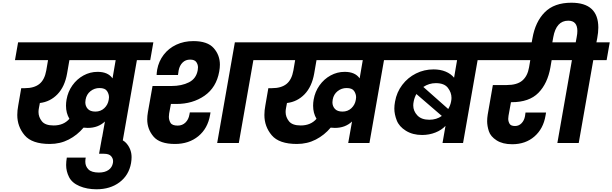

<svg xmlns="http://www.w3.org/2000/svg" viewBox="-20 -1051 4501 1411"><path d="M1107 -740 1084 -609H986L879 0H723L751 -158Q701 -111 625 -111Q614 -111 594 -113Q548 -58 485 -25.5Q422 7 346 7Q215 7 161 -57Q107 -121 107 -206Q107 -239 114 -276L136 -403H162Q231 -403 269.5 -434Q308 -465 320 -533L333 -609H90L113 -740ZM374 -129Q448 -129 490 -178Q465 -220 465 -274Q465 -296 469 -319Q479 -377 512 -423.5Q545 -470 593.5 -496.5Q642 -523 697 -523Q774 -523 807 -475L830 -609H490L473 -511Q456 -414 402.5 -358.5Q349 -303 273 -294L266 -257Q263 -242 263 -228Q263 -191 287.5 -160Q312 -129 374 -129ZM681 -231Q720 -231 746.5 -256Q773 -281 779 -318Q781 -327 781 -336Q781 -360 766.5 -382Q752 -404 711 -404Q674 -404 645 -381Q616 -358 609 -319Q607 -308 607 -299Q607 -271 625 -251Q643 -231 681 -231Z M943 148Q927 237 858.5 288.5Q790 340 689 340Q619 340 564 316.5Q509 293 487.5 250.5Q466 208 466 162Q466 137 471 107H610Q607 123 607 137Q607 171 630 194Q653 217 707 217Q750 217 777 198.5Q804 180 810 146Q811 139 811 133Q811 113 796 96Q781 79 743 79H708L730 -43H765Q869 -43 908 1Q947 45 947 104Q947 124 943 148Z M1236 -287 1223 -217Q1221 -204 1221 -193Q1221 -169 1233 -148.5Q1245 -128 1286 -128Q1320 -128 1343 -150.5Q1366 -173 1372 -209L1375 -225H1527L1524 -207Q1507 -107 1437.5 -50Q1368 7 1266 7Q1154 7 1108 -47.5Q1062 -102 1062 -173Q1062 -199 1067 -227L1101 -419H1240Q1315 -419 1368.5 -446Q1422 -473 1433 -535Q1435 -546 1435 -556Q1435 -577 1422.5 -595Q1410 -613 1377 -613Q1344 -613 1322 -591.5Q1300 -570 1293 -534Q1289 -511 1288 -500H1131Q1131 -507 1132 -516.5Q1133 -526 1135 -539Q1146 -600 1182.5 -648Q1219 -696 1275.5 -722.5Q1332 -749 1401 -749Q1505 -749 1550.5 -697.5Q1596 -646 1596 -576Q1596 -552 1591 -525Q1570 -408 1483 -347.5Q1396 -287 1276 -287ZM1963 -740 1940 -609H1842L1735 0H1576L1706 -740Z M2923 -740 2900 -609H2802L2695 0H2539L2567 -158Q2517 -111 2441 -111Q2430 -111 2410 -113Q2364 -58 2301 -25.5Q2238 7 2162 7Q2031 7 1977 -57Q1923 -121 1923 -206Q1923 -239 1930 -276L1952 -403H1978Q2047 -403 2085.5 -434Q2124 -465 2136 -533L2149 -609H1906L1929 -740ZM2190 -129Q2264 -129 2306 -178Q2281 -220 2281 -274Q2281 -296 2285 -319Q2295 -377 2328 -423.5Q2361 -470 2409.5 -496.5Q2458 -523 2513 -523Q2590 -523 2623 -475L2646 -609H2306L2289 -511Q2272 -414 2218.5 -358.5Q2165 -303 2089 -294L2082 -257Q2079 -242 2079 -228Q2079 -191 2103.5 -160Q2128 -129 2190 -129ZM2497 -231Q2536 -231 2562.5 -256Q2589 -281 2595 -318Q2597 -327 2597 -336Q2597 -360 2582.5 -382Q2568 -404 2527 -404Q2490 -404 2461 -381Q2432 -358 2425 -319Q2423 -308 2423 -299Q2423 -271 2441 -251Q2459 -231 2497 -231Z M3611 -740 3588 -609H3490L3383 0H3232L3254 -126Q3225 -95 3179.5 -77Q3134 -59 3082 -59Q3013 -59 2963 -90Q2913 -121 2895.5 -166.5Q2878 -212 2878 -253Q2878 -277 2883 -304Q2895 -373 2936 -427Q2977 -481 3037 -511Q3097 -541 3166 -541Q3216 -541 3254.5 -525Q3293 -509 3317 -480L3339 -609H2866L2889 -740ZM3183 -440Q3133 -440 3091 -412L3274 -250Q3290 -277 3295 -305Q3298 -319 3298 -332Q3298 -371 3271.5 -405.5Q3245 -440 3183 -440ZM3020 -304Q3017 -289 3017 -276Q3017 -235 3047 -203Q3077 -171 3135 -171Q3188 -171 3227 -199L3040 -360Q3025 -333 3020 -304Z M3735 -300 3717 -200Q3715 -188 3715 -178Q3715 -159 3724.5 -142Q3734 -125 3765 -125Q3793 -125 3812.5 -145Q3832 -165 3838 -196L3842 -224H3993L3989 -201Q3973 -105 3907.5 -48Q3842 9 3744 9Q3674 9 3629.5 -19.5Q3585 -48 3572.5 -87Q3560 -126 3560 -160Q3560 -183 3564 -208L3602 -426H3703Q3780 -426 3818.5 -459Q3857 -492 3868 -556L3877 -609H3554L3577 -740H4142L4119 -609H4034L4025 -556Q4004 -437 3936.5 -368.5Q3869 -300 3740 -300Z M4461 -740 4438 -609H4340L4233 0H4076L4183 -609H4085L4108 -740H4211L4218 -778Q4223 -803 4223 -823Q4223 -899 4156 -899Q4068 -899 4046 -778L4033 -705H3881L3893 -770Q3914 -891 3983.5 -961Q4053 -1031 4179 -1031Q4377 -1031 4377 -848Q4377 -813 4369 -770L4363 -740Z"/></svg>

Font: Fz Poppins
Style: Bold Italic
Weight: 700
Italic angle: -10°
Designer: Ninad Kale (Devanagari), Jonny Pinhorn (Latin)
Foundry: Indian Type Foundry
Version: Vit hóa bi Vntype.Com & FontZin.Com